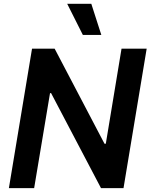

<svg xmlns="http://www.w3.org/2000/svg" viewBox="-20 -981 785 1001"><path d="M411.9 -799H508.2L456 -961.3H330.3ZM744.7 -727.3H613.6L531.6 -231.5H524.9L264.9 -727.3H147L26.3 0H158L240.8 -495.4H246.4L506.7 0H623.9Z"/></svg>

Font: TID UI Semi Bold
Style: Italic
Weight: 600
Italic angle: -9.39999°
Designer: The TID Project Authors
Foundry: Bakken & Bæck
Version: Version 1.001;hotconv 1.0.109;makeotfexe 2.5.65596